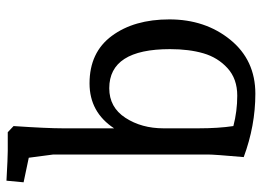

<svg xmlns="http://www.w3.org/2000/svg" viewBox="-128 -672 810 594"><g transform="rotate(-90 277.0 -375.0)"><path d="M10 -707 15 -760Q87 -756 107 -756H165L184 -738Q177 -635 177 -585V-427Q227 -503 316 -503Q412 -503 463 -434Q514 -365 514 -256Q514 -145 451 -67.5Q388 10 284 10Q185 10 88 -26Q96 -117 96 -137V-615L86 -691ZM301 -442Q242 -442 209.5 -392Q177 -342 177 -274V-167Q177 -104 184 -58Q230 -46 278 -46Q330 -46 363 -76Q396 -106 409 -150.5Q422 -195 422 -254Q422 -442 301 -442Z"/></g></svg>

Font: Andada
Style: Regular
Weight: 400
Designer: Carolina Giovagnoli
Foundry: Carolina Giovagnoli
Version: Version 1.003